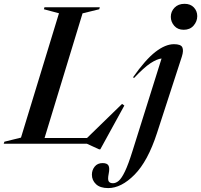

<svg xmlns="http://www.w3.org/2000/svg" viewBox="-62 -753 1054 1006"><path d="M370.5 -683 171.5 -30H394L577.5 -208.5L589.5 -200L463.5 29.5H457.5L393 0H-42.5L-39 -10.5L48 -32L247 -683.5L168 -704.5L171 -715H461L458 -704.5ZM833 -665Q833 -692.5 852.5 -712.8Q872 -733 905 -733Q936 -733 953.8 -714Q971.5 -695 971.5 -668.5Q971.5 -641 952.5 -619Q933.5 -597 900.5 -597Q869 -597 851 -617.8Q833 -638.5 833 -665ZM760.5 -55.5Q712.5 92 643 162.2Q573.5 232.5 505 232.5Q462.5 232.5 441 212Q419.5 191.5 419.5 162.5Q419.5 138 434.2 119.8Q449 101.5 475.5 101.5Q499.5 101.5 506.5 114.5Q513.5 127.5 507.5 157.5Q501.5 187 507.5 197Q513.5 207 530 207Q545.5 207 560.5 194Q575.5 181 593 144.5Q610.5 108 632.5 37.5L784.5 -446.5Q760.5 -444 726.5 -421.8Q692.5 -399.5 640.5 -344.5L635 -348Q700 -440.5 752.2 -481Q804.5 -521.5 849.5 -521.5Q885.5 -521.5 893.2 -505.2Q901 -489 891 -457Z"/></svg>

Font: Newsreader 72pt Medium
Style: Italic
Weight: 500
Italic angle: -17°
Designer: Hugues Gentile
Foundry: Production Type
Version: Version 1.003; ttfautohint (v1.8.3)